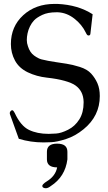

<svg xmlns="http://www.w3.org/2000/svg" viewBox="-20 -728 565 1007"><path d="M246.1 248Q231.9 259.3 219.7 259.3Q211.9 259.3 205.1 254.9Q198.2 247.1 206.1 238.5Q213.9 230 225.6 223.1Q271 195.3 279.8 149.9Q226.1 149.9 226.1 107.9V67.9Q226.1 25.4 279.8 25.4Q333.5 25.4 333.5 67.9V107.9Q321.8 199.2 246.1 248ZM418.5 -189.5V-194.8Q417 -250 376.5 -279.3Q357.9 -293 318.8 -304Q279.8 -314.9 225.8 -320.8Q171.9 -326.7 126 -348.6Q80.1 -370.6 58.6 -410.4Q37.1 -450.2 37.1 -497.1Q37.1 -588.9 101.8 -648.2Q166.5 -707.5 266.1 -707.5H280.8Q389.6 -702.6 465.8 -653.3L454.1 -550.8Q453.1 -542 444.8 -542H442.9Q436.5 -542.5 430.7 -555.7Q409.7 -599.6 369.6 -630.6Q329.6 -661.6 283.2 -663.6H275.4Q230.5 -663.6 201.4 -649.7Q172.4 -635.7 159.2 -621.8Q146 -607.9 137.2 -589.8Q128.4 -571.8 124.5 -553.2Q120.6 -534.7 120.6 -518.1Q120.6 -501.5 126.5 -485.4Q136.7 -452.6 158.7 -436.8Q180.7 -420.9 198 -416.5Q215.3 -412.1 232.9 -408.9Q250.5 -405.8 273.9 -402.1Q297.4 -398.4 328.4 -393.8Q359.4 -389.2 398.4 -377Q437.5 -364.7 458.3 -341.8Q479 -318.8 491.2 -290.8Q503.4 -262.7 503.4 -224.1Q503.4 -119.6 418.5 -50.3Q374.5 -14.2 326.4 1.2Q278.3 16.6 248.5 17.8Q218.8 19 208.5 19Q140.6 19 78.6 0L32.2 -128.9Q31.2 -131.3 31.2 -135Q31.2 -138.7 34.9 -144.3Q38.6 -149.9 44.9 -149.9Q50.8 -148.4 57.1 -135.7Q88.4 -67.9 131.6 -46.9Q174.8 -25.9 234.9 -25.9Q247.6 -25.9 274.2 -27.6Q300.8 -29.3 337.2 -47.6Q373.5 -65.9 396 -101.8Q418.5 -137.7 418.5 -189.5Z"/></svg>

Font: Caudex
Style: Regular
Weight: 400
Version: Version 1.04